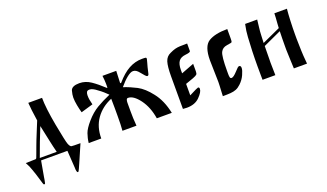

<svg xmlns="http://www.w3.org/2000/svg" viewBox="-65 -885 2519 1481"><g transform="rotate(-20 1194.5 -144.0)"><path d="M355 0H139L117 124L113 149Q109 170 107.5 176Q106 182 100 182Q93 182 90 169L84 149Q74 114 65.5 88Q57 62 51 46Q41 14 21 -21L102 -23Q108 -25 110 -29.5Q112 -34 122 -61Q133 -88 143 -118Q148 -134 160 -162.5Q172 -191 189 -234L216 -300L204 -388L198 -451H311Q311 -369 338 -222Q352 -149 361 -106.5Q370 -64 375 -51Q385 -26 396 -23Q402 -22 420.5 -21.5Q439 -21 470 -21Q454 15 438.5 51.5Q423 88 407 124L391 160Q382 182 376 182Q364 182 364 139ZM136 -21H275Q269 -44 263.5 -67.5Q258 -91 253 -115Q248 -137 243.5 -159.5Q239 -182 234 -204L224 -251Q201 -195 179 -137Q157 -79 136 -21Z M633 0H530Q532 -20 536.5 -39Q541 -58 547 -75Q559 -110 602 -159Q646 -210 695.5 -239.5Q745 -269 808 -296Q792 -312 775 -327Q758 -342 738 -356Q701 -386 676 -386Q658 -386 652.5 -375Q647 -364 647 -348Q647 -328 650 -311.5Q653 -295 659 -271L560 -242Q552 -269 545 -305.5Q538 -342 538 -370Q538 -393 547 -426Q558 -459 619 -459Q669 -459 713 -429Q757 -399 807 -352Q807 -352 808 -351.5Q809 -351 811 -352Q812 -353 812 -354Q812 -355 812 -355V-386Q812 -401 810.5 -417.5Q809 -434 807 -451H920Q920 -429 918 -402Q916 -375 916 -354Q916 -354 916.5 -352.5Q917 -351 919 -350Q921 -349 923 -350.5Q925 -352 925 -352Q977 -413 1029 -441.5Q1081 -470 1138 -470Q1161 -470 1167.5 -468.5Q1174 -467 1174 -458Q1170 -439 1166.5 -429Q1163 -419 1157 -395Q1149 -365 1146 -348Q1143 -331 1133 -331Q1126 -331 1115.5 -343Q1105 -355 1091 -372Q1077 -390 1065 -397.5Q1053 -405 1040 -405Q1020 -405 989.5 -380.5Q959 -356 925 -315Q979 -297 1031 -270Q1084 -242 1135 -176Q1190 -107 1212 0H1089Q1074 -95 1026 -160Q978 -224 934 -224Q924 -224 920.5 -214Q917 -204 917 -190V-122Q917 -94 918 -64.5Q919 -35 922 0H807Q809 -19 810 -52.5Q811 -86 811 -122V-186Q811 -206 810.5 -225Q810 -244 810 -262Q728 -228 680.5 -161.5Q633 -95 633 0Z M1303 1V-265Q1303 -347 1315 -385Q1327 -423 1362 -438Q1387 -450 1405.5 -455Q1424 -460 1446.5 -461Q1469 -462 1506 -462V-399Q1504 -389 1465 -385Q1425 -381 1408 -357.5Q1391 -334 1391 -287V-259L1496 -299V-237Q1496 -219 1489.5 -212Q1483 -205 1457 -195L1392 -172V-78Q1406 -85 1420 -92Q1434 -99 1448 -106Q1466 -114 1468 -114Q1479 -114 1479 -100Q1479 -74 1440 -35Q1402 3 1336 3Z M1626 14Q1626 4 1627.5 -20Q1629 -44 1630 -67.5Q1631 -91 1631 -101L1627 -280Q1627 -395 1680 -428Q1734 -461 1835 -461V-384Q1835 -360 1832 -355Q1830 -350 1791 -345Q1753 -340 1738 -309Q1723 -278 1723 -159V-132Q1723 -116 1725.5 -105.5Q1728 -95 1738 -95Q1754 -95 1785 -129Q1801 -146 1808.5 -153.5Q1816 -161 1823 -161Q1837 -161 1837 -141Q1837 -123 1821 -87.5Q1805 -52 1776 -25Q1756 -6 1736 2Q1716 10 1690 12Q1664 14 1626 14Z M2062 -239Q2062 -232 2061.5 -213Q2061 -194 2061 -171.5Q2061 -149 2060.5 -130Q2060 -111 2060 -104L2062 0H1957Q1957 0 1956.5 -33.5Q1956 -67 1956 -113Q1956 -143 1956.5 -175Q1957 -207 1958 -235Q1961 -299 1963.5 -347.5Q1966 -396 1978 -451H2077Q2073 -415 2070.5 -394.5Q2068 -374 2066.5 -358Q2065 -342 2064.5 -321Q2064 -300 2062 -264L2211 -332Q2211 -343 2213 -367Q2215 -391 2216.5 -415.5Q2218 -440 2218 -451H2321Q2317 -411 2314.5 -353Q2312 -295 2312 -244Q2312 -224 2312 -208Q2313 -169 2313.5 -147Q2314 -125 2314.5 -108Q2315 -91 2316.5 -67.5Q2318 -44 2322 0H2214Q2213 -32 2211 -71.5Q2209 -111 2208 -154Q2208 -167 2208 -182Q2208 -213 2208.5 -246.5Q2209 -280 2210 -307Z"/></g></svg>

Font: Pochaevsk
Style: Regular
Weight: 400
Version: Version 1.210; ttfautohint (v1.8.4.7-5d5b)